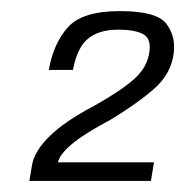

<svg xmlns="http://www.w3.org/2000/svg" viewBox="-20 -701 334 346"><path d="M33 -375 37.5 -402.5Q41.5 -428 68.8 -455Q96 -482 150 -510.5Q199 -538 222 -558.8Q245 -579.5 249 -606Q253 -631 238.5 -639.2Q224 -647.5 192.5 -647.5Q158.5 -647.5 138.8 -631.5Q119 -615.5 111.5 -575H68Q76 -622 102 -651.5Q128 -681 196 -681Q262 -681 279.5 -658.5Q297 -636 293 -605Q288.5 -568.5 258.8 -542Q229 -515.5 180.5 -486Q130 -459 108.5 -440.5Q87 -422 84.5 -408.5H257.5L252 -375Z"/></svg>

Font: Anybody
Style: Italic
Weight: 400
Italic angle: -10°
Designer: Tyler Finck
Foundry: Etcetera Type Company
Version: Version 1.010; ttfautohint (v1.8.3) -l 8 -r 50 -G 200 -x 14 